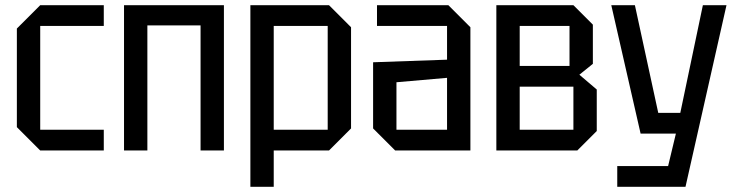

<svg xmlns="http://www.w3.org/2000/svg" viewBox="-20 -580 2835 740"><path d="M45 -90V-470L135 -560H380V-480H135V-80H380V0H135Z M458 0V-560H843V0H753V-482H548V0Z M945 140V-560H1248L1333 -475V-85L1248 0H1035V140ZM1243 -480H1035V-80H1243Z M1418 -85V-340L1703 -350V-480H1433V-560H1708L1793 -475V0H1503ZM1508 -263V-80H1703V-280Z M1893 -560V0H2205L2280 -75V-235L2213 -292L2265 -334V-485L2190 -560ZM1983 -326V-480H2175V-326ZM1983 -80V-246H2190V-80Z M2359 140V60H2555L2585 -65H2449L2336 -560H2427L2517 -145H2602L2689 -560H2780L2622 140Z"/></svg>

Font: Tektur SemiCondensed
Style: Regular
Weight: 400
Width: 4
Designer: Adam Jagosz
Foundry: Adam Jagosz
Version: Version 1.005;gftools[0.9.30]